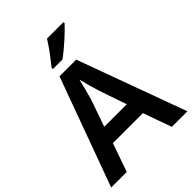

<svg xmlns="http://www.w3.org/2000/svg" viewBox="-262 -1067 1195 1195"><g transform="rotate(-45 336.0 -469.0)"><path d="M518 -928V-938H373C346 -893 296 -827 265 -790V-778H349C399 -813 484 -890 518 -928ZM534 0H671L409 -717H262L0 0H137L203 -188H467ZM374 -476 435 -298H237L299 -476C309 -508 325 -570 335 -615C343 -580 366 -500 374 -476Z"/></g></svg>

Font: Noto Sans Khmer UI SemiBold
Style: Regular
Weight: 600
Designer: Danh Hong and the Monotype Design Team
Foundry: Monotype Imaging Inc.
Version: Version 2.002